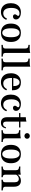

<svg xmlns="http://www.w3.org/2000/svg" viewBox="1749 -2420 683 4221"><g transform="rotate(90 2090.5 -309.5)"><path d="M242.7 11.3Q183.9 11.3 140.3 -14.9Q96.8 -41.1 73.4 -89.9Q50 -138.7 50 -205.6Q50 -274.2 74.6 -324.2Q99.2 -374.2 144.8 -400.8Q190.3 -427.4 252.4 -427.4Q298.4 -427.4 333.5 -413.7Q368.5 -400 388.3 -375.8Q408.1 -351.6 408.1 -320.2Q408.1 -291.1 390.3 -272.2Q372.6 -253.2 344.4 -253.2Q321.8 -253.2 308.5 -264.9Q295.2 -276.6 295.2 -295.2Q295.2 -312.1 303.6 -324.2Q312.1 -336.3 320.6 -346.8Q329 -357.3 329 -369.4Q329 -381.5 313.7 -389.1Q298.4 -396.8 274.2 -396.8Q216.9 -396.8 185.5 -349.6Q154 -302.4 154 -216.9Q154 -130.6 185.1 -85.1Q216.1 -39.5 275 -39.5Q312.9 -39.5 341.9 -60.1Q371 -80.6 389.5 -121.8L416.1 -106.5Q395.2 -50 350 -19.4Q304.8 11.3 242.7 11.3Z M700.8 11.3Q641.9 11.3 596.4 -12.5Q550.8 -36.3 524.6 -84.7Q498.4 -133.1 498.4 -208.1Q498.4 -283.1 524.6 -331.9Q550.8 -380.6 596.8 -404Q642.7 -427.4 700.8 -427.4Q759.7 -427.4 804.8 -404Q850 -380.6 876.2 -331.9Q902.4 -283.1 902.4 -208.1Q902.4 -133.1 876.2 -84.7Q850 -36.3 804.8 -12.5Q759.7 11.3 700.8 11.3ZM700.8 -17.7Q743.5 -17.7 771 -62.9Q798.4 -108.1 798.4 -208.1Q798.4 -308.1 771 -353.2Q743.5 -398.4 700.8 -398.4Q657.3 -398.4 629.8 -353.2Q602.4 -308.1 602.4 -208.1Q602.4 -108.1 629.8 -62.9Q657.3 -17.7 700.8 -17.7Z M966.1 0V-29Q1011.3 -29.8 1029 -42.3Q1046.8 -54.8 1046.8 -87.1V-522.6Q1046.8 -558.9 1029.4 -575.4Q1012.1 -591.9 966.1 -593.5V-622.6Q982.3 -621.8 999.2 -621Q1016.1 -620.2 1032.3 -620.2Q1064.5 -620.2 1092.7 -623Q1121 -625.8 1144.4 -631.5V-87.1Q1144.4 -54 1162.5 -41.9Q1180.6 -29.8 1225 -29V0Q1212.9 -0.8 1191.9 -1.2Q1171 -1.6 1146 -2.4Q1121 -3.2 1096.8 -3.2Q1059.7 -3.2 1022.2 -2Q984.7 -0.8 966.1 0Z M1267.7 0V-29Q1312.9 -29.8 1330.6 -42.3Q1348.4 -54.8 1348.4 -87.1V-522.6Q1348.4 -558.9 1331 -575.4Q1313.7 -591.9 1267.7 -593.5V-622.6Q1283.9 -621.8 1300.8 -621Q1317.7 -620.2 1333.9 -620.2Q1366.1 -620.2 1394.4 -623Q1422.6 -625.8 1446 -631.5V-87.1Q1446 -54 1464.1 -41.9Q1482.3 -29.8 1526.6 -29V0Q1514.5 -0.8 1493.5 -1.2Q1472.6 -1.6 1447.6 -2.4Q1422.6 -3.2 1398.4 -3.2Q1361.3 -3.2 1323.8 -2Q1286.3 -0.8 1267.7 0Z M1785.5 11.3Q1725.8 11.3 1681.9 -14.9Q1637.9 -41.1 1614.1 -90.3Q1590.3 -139.5 1590.3 -207.3Q1590.3 -276.6 1615.3 -325.8Q1640.3 -375 1685.9 -401.2Q1731.5 -427.4 1793.5 -427.4Q1848.4 -427.4 1887.1 -407.3Q1925.8 -387.1 1946 -344Q1966.1 -300.8 1965.3 -231.5H1658.9L1658.1 -260.5H1871.8Q1873.4 -300 1864.9 -331Q1856.5 -362.1 1837.9 -380.2Q1819.4 -398.4 1790.3 -398.4Q1754 -398.4 1726.6 -363.7Q1699.2 -329 1694.4 -254L1695.2 -251.6Q1694.4 -243.5 1694.4 -234.7Q1694.4 -225.8 1694.4 -214.5Q1694.4 -131.5 1725.8 -85.5Q1757.3 -39.5 1816.9 -39.5Q1857.3 -39.5 1887.9 -59.3Q1918.5 -79 1939.5 -121.8L1966.1 -106.5Q1943.5 -50 1896.8 -19.4Q1850 11.3 1785.5 11.3Z M2252.4 11.3Q2193.5 11.3 2150 -14.9Q2106.5 -41.1 2083.1 -89.9Q2059.7 -138.7 2059.7 -205.6Q2059.7 -274.2 2084.3 -324.2Q2108.9 -374.2 2154.4 -400.8Q2200 -427.4 2262.1 -427.4Q2308.1 -427.4 2343.1 -413.7Q2378.2 -400 2398 -375.8Q2417.7 -351.6 2417.7 -320.2Q2417.7 -291.1 2400 -272.2Q2382.3 -253.2 2354 -253.2Q2331.5 -253.2 2318.1 -264.9Q2304.8 -276.6 2304.8 -295.2Q2304.8 -312.1 2313.3 -324.2Q2321.8 -336.3 2330.2 -346.8Q2338.7 -357.3 2338.7 -369.4Q2338.7 -381.5 2323.4 -389.1Q2308.1 -396.8 2283.9 -396.8Q2226.6 -396.8 2195.2 -349.6Q2163.7 -302.4 2163.7 -216.9Q2163.7 -130.6 2194.8 -85.1Q2225.8 -39.5 2284.7 -39.5Q2322.6 -39.5 2351.6 -60.1Q2380.6 -80.6 2399.2 -121.8L2425.8 -106.5Q2404.8 -50 2359.7 -19.4Q2314.5 11.3 2252.4 11.3Z M2679.8 11.3Q2618.5 11.3 2587.5 -23.4Q2556.5 -58.1 2556.5 -129V-387.1H2466.1V-416.1H2556.5V-535.5Q2584.7 -535.5 2608.9 -539.1Q2633.1 -542.7 2654 -549.2V-416.1H2782.3V-387.1H2654V-101.6Q2654 -67.7 2667.7 -51.6Q2681.5 -35.5 2708.9 -35.5Q2734.7 -35.5 2752 -52Q2769.4 -68.5 2780.6 -101.6L2803.2 -92.7Q2788.7 -38.7 2759.3 -13.7Q2729.8 11.3 2679.8 11.3Z M2842.7 0V-29Q2887.1 -29.8 2904.8 -42.3Q2922.6 -54.8 2922.6 -87.1V-316.1Q2922.6 -352.4 2905.2 -369Q2887.9 -385.5 2842.7 -387.1V-416.1Q2858.1 -415.3 2875 -414.5Q2891.9 -413.7 2908.9 -413.7Q2940.3 -413.7 2968.5 -416.5Q2996.8 -419.4 3021 -425V-87.1Q3021 -54 3039.1 -41.9Q3057.3 -29.8 3101.6 -29V0Q3089.5 -0.8 3068.5 -1.2Q3047.6 -1.6 3022.6 -2.4Q2997.6 -3.2 2972.6 -3.2Q2936.3 -3.2 2898.8 -2Q2861.3 -0.8 2842.7 0ZM2968.5 -504.8Q2944.4 -504.8 2925.4 -521Q2906.5 -537.1 2906.5 -563.7Q2906.5 -590.3 2925.4 -606.9Q2944.4 -623.4 2968.5 -623.4Q2993.5 -623.4 3012.1 -607.3Q3030.6 -591.1 3030.6 -563.7Q3030.6 -537.1 3012.1 -521Q2993.5 -504.8 2968.5 -504.8Z M3366.9 11.3Q3308.1 11.3 3262.5 -12.5Q3216.9 -36.3 3190.7 -84.7Q3164.5 -133.1 3164.5 -208.1Q3164.5 -283.1 3190.7 -331.9Q3216.9 -380.6 3262.9 -404Q3308.9 -427.4 3366.9 -427.4Q3425.8 -427.4 3471 -404Q3516.1 -380.6 3542.3 -331.9Q3568.5 -283.1 3568.5 -208.1Q3568.5 -133.1 3542.3 -84.7Q3516.1 -36.3 3471 -12.5Q3425.8 11.3 3366.9 11.3ZM3366.9 -17.7Q3409.7 -17.7 3437.1 -62.9Q3464.5 -108.1 3464.5 -208.1Q3464.5 -308.1 3437.1 -353.2Q3409.7 -398.4 3366.9 -398.4Q3323.4 -398.4 3296 -353.2Q3268.5 -308.1 3268.5 -208.1Q3268.5 -108.1 3296 -62.9Q3323.4 -17.7 3366.9 -17.7Z M3931.5 0V-29Q3963.7 -30.6 3975.4 -43.1Q3987.1 -55.6 3987.1 -87.1V-286.3Q3987.1 -333.9 3968.5 -357.7Q3950 -381.5 3912.9 -381.5Q3883.9 -381.5 3859.3 -365.3Q3834.7 -349.2 3816.1 -317.7V-350.8Q3836.3 -387.1 3872.2 -407.3Q3908.1 -427.4 3953.2 -427.4Q4016.9 -427.4 4050.8 -388.7Q4084.7 -350 4084.7 -276.6V-87.1Q4084.7 -55.6 4102.4 -43.1Q4120.2 -30.6 4165.3 -29V0Q4153.2 -0.8 4132.3 -1.2Q4111.3 -1.6 4086.3 -2.4Q4061.3 -3.2 4037.9 -3.2Q4006.5 -3.2 3976.6 -2Q3946.8 -0.8 3931.5 0ZM3641.9 0V-29Q3687.1 -30.6 3704.4 -42.7Q3721.8 -54.8 3721.8 -87.1V-316.1Q3721.8 -354 3703.6 -369.8Q3685.5 -385.5 3641.9 -387.1V-416.1Q3658.1 -415.3 3674.6 -414.5Q3691.1 -413.7 3708.9 -413.7Q3741.1 -413.7 3768.5 -416.5Q3796 -419.4 3820.2 -425V-87.1Q3820.2 -54.8 3832.3 -42.7Q3844.4 -30.6 3875.8 -29V0Q3857.3 -0.8 3829.4 -2Q3801.6 -3.2 3771 -3.2Q3737.1 -3.2 3701.2 -2Q3665.3 -0.8 3641.9 0Z"/></g></svg>

Font: Playfair 5pt SemiExpanded Light SemiBold
Style: Regular
Weight: 600
Version: Version 2.001;gftools[0.9.30]